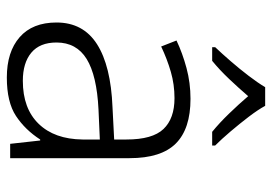

<svg xmlns="http://www.w3.org/2000/svg" viewBox="-140 -666 815 576"><g transform="rotate(90 268.0 -377.5)"><path d="M276 -541Q366 -541 410 -497Q454 -453 454 -358V0H411L401 -90H398Q369 -45 327.5 -17.5Q286 10 212 10Q135 10 91 -28.5Q47 -67 47 -139Q47 -219 112 -260.5Q177 -302 301 -307L398 -312V-349Q398 -427 366.5 -460Q335 -493 274 -493Q233 -493 195 -482Q157 -471 119 -453L101 -499Q139 -517 183.5 -529Q228 -541 276 -541ZM308 -265Q206 -260 156.5 -229.5Q107 -199 107 -139Q107 -89 137.5 -63.5Q168 -38 222 -38Q305 -38 351 -85.5Q397 -133 398 -217V-269ZM297 -765Q309 -743 330 -715.5Q351 -688 374 -661Q397 -634 416 -615V-606H375Q348 -628 320 -657Q292 -686 268 -714Q244 -686 216.5 -657Q189 -628 162 -606H121V-615Q140 -635 163 -661.5Q186 -688 207 -715.5Q228 -743 241 -765Z"/></g></svg>

Font: Noto Sans Myanmar Light
Style: Regular
Weight: 300
Designer: Monotype Design Team
Foundry: Monotype Imaging Inc.
Version: Version 2.107; ttfautohint (v1.8.4.7-5d5b)